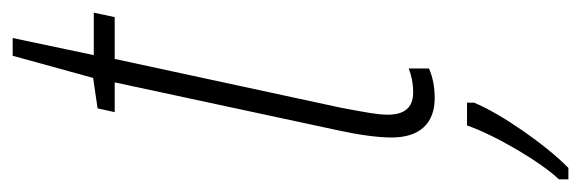

<svg xmlns="http://www.w3.org/2000/svg" viewBox="-376 -369 917 303"><g transform="rotate(-90 82.5 -217.5)"><path d="M79 10C97 10 112 7 126 1V-31C116 -27 103 -24 88 -24C64 -24 53 -38 53 -64C53 -81 58 -106 64 -138L141 -495H207L214 -528H147L174 -656H146L111 -529L63 -522L57 -495H104L28 -141C21 -109 17 -79 17 -58C17 -14 39 10 79 10ZM-49 206V221H-31C5 186 55 114 72 72V61H36C21 105 -22 178 -49 206Z"/></g></svg>

Font: Noto Sans ExtraCondensed ExtraLight
Style: Italic
Weight: 200
Width: 2
Italic angle: -12°
Designer: Monotype Design Team
Foundry: Monotype Imaging Inc.
Version: Version 2.013